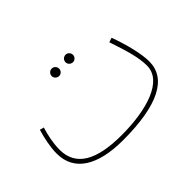

<svg xmlns="http://www.w3.org/2000/svg" viewBox="-94 -713 962 962"><g transform="rotate(-45 386.5 -232.5)"><path d="M425 -433C439 -433 451 -445 451 -459C451 -474 439 -486 425 -486C410 -486 398 -474 398 -459C398 -445 410 -433 425 -433ZM327 -433C341 -433 353 -445 353 -459C353 -474 341 -486 327 -486C312 -486 300 -474 300 -459C300 -445 312 -433 327 -433ZM326 21C575 21 698 -44 698 -166C698 -218 677 -305 648 -383L624 -375C657 -278 675 -215 675 -159C675 -50 520 -2 338 -2C164 -2 67 -53 67 -170C67 -217 78 -266 90 -305L68 -311C55 -269 43 -212 43 -167C43 -41 149 21 326 21Z"/></g></svg>

Font: Noto Sans Arabic UI Cn Th
Style: Regular
Weight: 100
Width: 3
Designer: Monotype Design Team, Nadine Chahine and Nizar Qandah
Foundry: Monotype Imaging Inc.
Version: Version 2.010